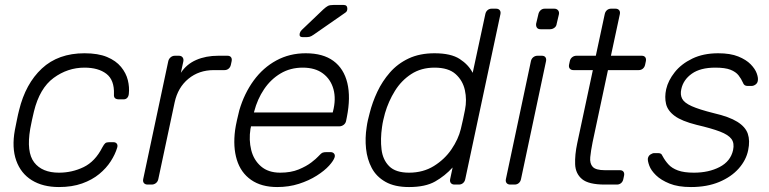

<svg xmlns="http://www.w3.org/2000/svg" viewBox="-20 -745 3106 775"><path d="M218 10Q153 10 108.5 -17.5Q64 -45 45.5 -97Q27 -149 40 -220Q43 -235 48 -260Q53 -285 57 -300Q83 -407 149 -468.5Q215 -530 321 -530Q376 -530 412 -515Q448 -500 468.5 -475Q489 -450 496 -421.5Q503 -393 500 -366Q499 -356 493.5 -350Q488 -344 479 -344H460Q450 -344 444.5 -348.5Q439 -353 440 -365Q442 -422 409.5 -447Q377 -472 321 -472Q253 -472 196.5 -430.5Q140 -389 117 -295Q113 -280 109 -260Q105 -240 102 -225Q86 -131 118 -89.5Q150 -48 218 -48Q271 -48 317.5 -70.5Q364 -93 393 -150Q400 -163 405 -167Q410 -171 420 -171H438Q447 -171 451.5 -165Q456 -159 453 -149Q445 -122 427 -94Q409 -66 380.5 -42.5Q352 -19 311.5 -4.5Q271 10 218 10Z M576 0Q566 0 561 -6Q556 -12 558 -22L659 -497Q661 -507 668.5 -513.5Q676 -520 686 -520H702Q712 -520 717 -513.5Q722 -507 720 -497L710 -451Q733 -486 772 -503Q811 -520 861 -520H898Q908 -520 912.5 -514Q917 -508 915 -498L912 -484Q910 -474 903 -468Q896 -462 886 -462H843Q783 -462 740.5 -427Q698 -392 685 -332L619 -22Q617 -12 609.5 -6Q602 0 592 0Z M1099 10Q1035 10 993.5 -19Q952 -48 936 -100Q920 -152 929 -220Q931 -235 936.5 -260Q942 -285 946 -300Q966 -368 1004 -420Q1042 -472 1095.5 -501Q1149 -530 1214 -530Q1284 -530 1326 -499Q1368 -468 1382 -410Q1396 -352 1380 -272L1377 -257Q1375 -247 1367 -241Q1359 -235 1349 -235H993Q993 -235 992.5 -231Q992 -227 991 -225Q984 -180 994 -139.5Q1004 -99 1033.5 -73.5Q1063 -48 1111 -48Q1154 -48 1185.5 -61Q1217 -74 1237 -89.5Q1257 -105 1264 -113Q1276 -126 1281.5 -128.5Q1287 -131 1298 -131H1314Q1323 -131 1328 -125.5Q1333 -120 1331 -111Q1327 -97 1308.5 -76.5Q1290 -56 1258.5 -36Q1227 -16 1186.5 -3Q1146 10 1099 10ZM1005 -291H1323L1324 -295Q1337 -345 1326 -385Q1315 -425 1283.5 -448.5Q1252 -472 1202 -472Q1152 -472 1112.5 -448.5Q1073 -425 1046 -385Q1019 -345 1006 -295ZM1202 -595Q1186 -595 1190 -611Q1192 -618 1198 -624L1285 -707Q1296 -717 1303.5 -721Q1311 -725 1326 -725H1367Q1382 -725 1382 -710Q1382 -699 1374 -694L1246 -605Q1236 -598 1229.5 -596.5Q1223 -595 1213 -595Z M1631 10Q1573 10 1536 -11Q1499 -32 1480.5 -67Q1462 -102 1457.5 -145Q1453 -188 1460 -232Q1462 -247 1465 -260Q1468 -273 1472 -288Q1483 -332 1503 -374.5Q1523 -417 1554 -452.5Q1585 -488 1629.5 -509Q1674 -530 1734 -530Q1800 -530 1835.5 -507Q1871 -484 1888 -451L1939 -688Q1941 -698 1948 -704Q1955 -710 1965 -710H1982Q1992 -710 1997 -704Q2002 -698 2000 -688L1858 -22Q1856 -12 1849 -6Q1842 0 1832 0H1815Q1805 0 1800 -6Q1795 -12 1797 -22L1807 -69Q1776 -35 1736.5 -12.5Q1697 10 1631 10ZM1631 -48Q1688 -48 1731.5 -75Q1775 -102 1802.5 -142.5Q1830 -183 1840 -224Q1844 -239 1849 -263Q1854 -287 1857 -302Q1865 -342 1856.5 -381Q1848 -420 1819 -446Q1790 -472 1734 -472Q1680 -472 1640 -446Q1600 -420 1574 -378Q1548 -336 1534 -288Q1530 -273 1527 -260Q1524 -247 1522 -232Q1515 -184 1520 -142Q1525 -100 1551 -74Q1577 -48 1631 -48Z M2040 0Q2030 0 2025 -6Q2020 -12 2022 -22L2123 -498Q2125 -508 2132.5 -514Q2140 -520 2150 -520H2167Q2177 -520 2181.5 -514Q2186 -508 2184 -498L2083 -22Q2081 -12 2074 -6Q2067 0 2057 0ZM2162 -627Q2152 -627 2147.5 -633Q2143 -639 2144 -649L2153 -687Q2155 -697 2162 -703.5Q2169 -710 2179 -710H2217Q2227 -710 2232.5 -703.5Q2238 -697 2236 -687L2227 -649Q2226 -639 2218 -633Q2210 -627 2200 -627Z M2421 0Q2356 0 2329.5 -22Q2303 -44 2301.5 -82Q2300 -120 2310 -167L2373 -462H2295Q2285 -462 2280 -468Q2275 -474 2277 -484L2280 -498Q2282 -508 2289.5 -514Q2297 -520 2307 -520H2385L2421 -688Q2423 -698 2430 -704Q2437 -710 2447 -710H2464Q2474 -710 2479 -704Q2484 -698 2482 -688L2446 -520H2570Q2580 -520 2584.5 -514Q2589 -508 2587 -498L2584 -484Q2582 -474 2575 -468Q2568 -462 2558 -462H2434L2372 -171Q2365 -136 2362.5 -110.5Q2360 -85 2372.5 -71.5Q2385 -58 2422 -58H2482Q2492 -58 2496.5 -52Q2501 -46 2499 -36L2496 -22Q2494 -12 2487 -6Q2480 0 2470 0Z M2769 10Q2717 10 2682.5 -4Q2648 -18 2628 -37.5Q2608 -57 2601 -76Q2594 -95 2595 -105Q2597 -116 2605.5 -121.5Q2614 -127 2621 -127H2636Q2642 -127 2646.5 -125Q2651 -123 2655 -114Q2664 -97 2678 -81.5Q2692 -66 2716.5 -57Q2741 -48 2781 -48Q2841 -48 2885 -71Q2929 -94 2939 -139Q2945 -167 2932.5 -184Q2920 -201 2886 -214Q2852 -227 2792 -241Q2732 -256 2703.5 -277Q2675 -298 2668.5 -325.5Q2662 -353 2669 -385Q2677 -420 2703.5 -453.5Q2730 -487 2774.5 -508.5Q2819 -530 2879 -530Q2928 -530 2960 -517Q2992 -504 3010 -485.5Q3028 -467 3034.5 -449Q3041 -431 3039 -420Q3038 -410 3030 -404Q3022 -398 3013 -398H2998Q2990 -398 2985.5 -401.5Q2981 -405 2979 -411Q2972 -427 2961 -441Q2950 -455 2928.5 -463.5Q2907 -472 2867 -472Q2807 -472 2772.5 -447.5Q2738 -423 2730 -385Q2725 -363 2733.5 -346.5Q2742 -330 2772 -316.5Q2802 -303 2862 -288Q2923 -274 2956 -253.5Q2989 -233 2998.5 -205Q3008 -177 3000 -139Q2992 -99 2962 -65Q2932 -31 2883 -10.5Q2834 10 2769 10Z"/></svg>

Font: Rubik Light Light
Style: Italic
Weight: 300
Italic angle: -12°
Version: Version 2.104